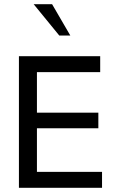

<svg xmlns="http://www.w3.org/2000/svg" viewBox="-20 -896 567 916"><path d="M466.8 0V-76.2H156.2V-284.2H449.2V-358.4H156.2V-551.8H458V-627.9H70.3V0ZM262.7 -726.6 140.6 -876H228.5L315.4 -726.6Z"/></svg>

Font: Namkio Khamti
Style: Regular
Weight: 400
Designer: Debbi Hosken
Foundry: SIL International
Version: Version 3.917